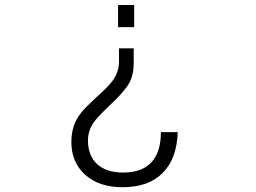

<svg xmlns="http://www.w3.org/2000/svg" viewBox="-20 -619 1040 779"><path d="M524.4 -598.6H459V-508.8H524.4ZM522.5 -422.9H462.9V-369.1Q462.9 -327.1 436.5 -291Q419.9 -267.6 368.2 -221.7L342.8 -197.3Q304.7 -163.1 287.1 -127Q269.5 -89.8 269.5 -43Q269.5 39.1 325.2 89.8Q381.8 140.6 476.6 140.6Q583 140.6 639.6 83Q697.3 26.4 701.2 -83H632.8Q632.8 -1 593.8 40Q555.7 81.1 479.5 81.1Q412.1 81.1 374 46.9Q336.9 11.7 336.9 -48.8Q336.9 -87.9 359.4 -121.1Q373 -141.6 414.1 -180.7L452.1 -217.8Q490.2 -256.8 503.9 -281.2Q522.5 -315.4 522.5 -361.3Z"/></svg>

Font: DotumChe
Style: Regular
Weight: 400
Monospace: yes
Version: Version 2.21